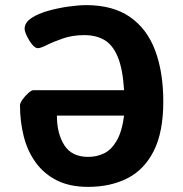

<svg xmlns="http://www.w3.org/2000/svg" viewBox="-20 -728 712 749"><path d="M324 1Q252 1 201.5 -24.5Q151 -50 119 -94.5Q87 -139 72.5 -196.5Q58 -254 58 -317Q58 -326 68 -340Q78 -354 90.5 -365Q103 -376 109 -376H464Q459 -460 439 -507Q419 -554 386.5 -572.5Q354 -591 309 -591Q263 -591 225.5 -578Q188 -565 163 -552.5Q138 -540 128 -540Q117 -540 105 -555Q93 -570 84.5 -588Q76 -606 76 -616Q76 -640 102.5 -657.5Q129 -675 168.5 -686Q208 -697 248 -702.5Q288 -708 316 -708Q421 -708 487.5 -661.5Q554 -615 585.5 -530.5Q617 -446 617 -332Q617 -213 580 -139.5Q543 -66 477 -32.5Q411 1 324 1ZM324 -116Q358 -116 386.5 -130Q415 -144 435.5 -179.5Q456 -215 464 -277H202Q202 -207 231 -161.5Q260 -116 324 -116Z"/></svg>

Font: Asap
Style: Bold
Weight: 700
Designer: Pablo Cosgaya
Foundry: Omnibus-Type
Version: Version 3.001; ttfautohint (v1.8.3)